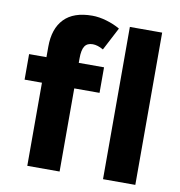

<svg xmlns="http://www.w3.org/2000/svg" viewBox="-81 -803 821 878"><g transform="rotate(10 329.0 -364.0)"><path d="M277.6 -727.8Q309 -727.8 344.3 -717.4Q379.6 -707 407.2 -690.8L351.6 -584.2Q324.6 -599.6 302.2 -599.6Q276.6 -599.6 265.1 -582.2Q253.6 -564.8 253.6 -525.8V0H103.6V-553Q103.6 -637 147.2 -682.4Q190.8 -727.8 277.6 -727.8ZM23 -504.6H371V-386H23ZM455.2 -707H605.2V0H455.2Z"/></g></svg>

Font: 寒蝉端黑体 Light
Style: Regular
Weight: 300
Designer: ChillDuanSans {Warren2060}; 
Source Han Sans {Ryoko NISHIZUKA 西塚涼子 (kana, bopomofo & ideographs); Paul D. Hunt (Latin, G
Foundry: ChillType&Adobe
Version: Version 1.300;Glyphs 3.3 (3306)